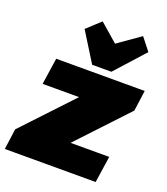

<svg xmlns="http://www.w3.org/2000/svg" viewBox="-151 -911 881 1013"><g transform="rotate(20 289.5 -404.5)"><path d="M11 -116 341 -467 354 -391H65L87 -540H584L568 -424L234 -68L223 -149H527L505 0H-5ZM532 -739 384 -575H276L174 -739L250 -809L418 -663H269L477 -809Z"/></g></svg>

Font: Pathway Extreme Condensed Black
Style: Italic
Weight: 900
Width: 3
Italic angle: -8°
Version: Version 1.001;gftools[0.9.26]